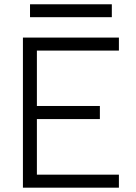

<svg xmlns="http://www.w3.org/2000/svg" viewBox="-20 -867 626 887"><path d="M85.9 0V-693.4H529.3V-633.3H150.4V-377.4H441.4V-316.9H150.4V-60.1H529.3V0ZM118.7 -787.6V-847.2H496.6V-787.6Z"/></svg>

Font: CaskaydiaCove NFP Light
Style: Regular
Weight: 300
Designer: Aaron Bell
Foundry: Saja Typeworks
Version: Version 2111.001; VTT 6.35;Nerd Fonts 3.1.1